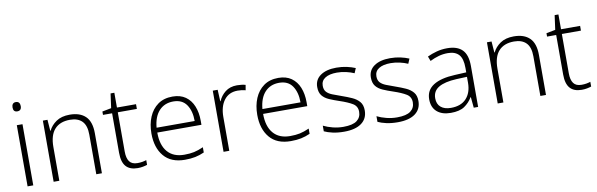

<svg xmlns="http://www.w3.org/2000/svg" viewBox="-49 -1179 5103 1641"><g transform="rotate(-10 2502.5 -358.5)"><path d="M113.3 -727.1Q131.8 -727.1 140.6 -716.1Q149.4 -705.1 149.4 -686.5Q149.4 -646.5 113.3 -646.5Q78.1 -646.5 78.1 -686.5Q78.1 -705.1 86.9 -716.1Q95.7 -727.1 113.3 -727.1ZM137.2 -530.8V0H87.9V-530.8Z M547.9 -541Q637.2 -541 685.1 -494.1Q732.9 -447.3 732.9 -347.2V0H684.1V-344.2Q684.1 -423.3 647.7 -460.4Q611.3 -497.6 543 -497.6Q455.6 -497.6 409.4 -446.5Q363.3 -395.5 363.3 -292.5V0H314V-530.8H354L361.3 -434.1H364.3Q385.3 -478.5 430.7 -509.8Q476.1 -541 547.9 -541Z M1047.9 -32.7Q1070.8 -32.7 1090.6 -36.1Q1110.4 -39.6 1125.5 -44.9V-3.9Q1109.9 1.5 1088.6 5.6Q1067.4 9.8 1042.5 9.8Q975.1 9.8 941.4 -28.1Q907.7 -65.9 907.7 -146V-489.7H828.6V-519L907.2 -534.2L924.3 -659.2H957V-530.8H1122.6V-489.7H957V-148.9Q957 -91.8 978.3 -62.3Q999.5 -32.7 1047.9 -32.7Z M1439.9 -541Q1507.8 -541 1552.7 -509.3Q1597.7 -477.5 1620.1 -422.1Q1642.6 -366.7 1642.6 -295.9V-260.3H1259.3Q1259.3 -150.9 1309.8 -92.3Q1360.4 -33.7 1454.6 -33.7Q1503.4 -33.7 1539.8 -41.5Q1576.2 -49.3 1621.1 -69.3V-23.9Q1582 -6.3 1543 1.7Q1503.9 9.8 1453.1 9.8Q1332.5 9.8 1270.5 -64Q1208.5 -137.7 1208.5 -260.7Q1208.5 -340.3 1235.1 -403.8Q1261.7 -467.3 1313.2 -504.2Q1364.7 -541 1439.9 -541ZM1439.5 -498.5Q1363.3 -498.5 1316.2 -447.8Q1269 -397 1260.7 -302.2H1591.3Q1591.3 -389.6 1554 -444.1Q1516.6 -498.5 1439.5 -498.5Z M1999.5 -540Q2040 -540 2073.7 -530.8L2065.9 -485.4Q2049.8 -489.7 2033.2 -491.9Q2016.6 -494.1 1997.6 -494.1Q1921.9 -494.1 1880.1 -439.5Q1838.4 -384.8 1838.4 -293V0H1788.6V-530.8H1831.1L1835.9 -430.7H1838.9Q1857.4 -476.1 1897.9 -508.1Q1938.5 -540 1999.5 -540Z M2358.4 -541Q2426.3 -541 2471.2 -509.3Q2516.1 -477.5 2538.6 -422.1Q2561 -366.7 2561 -295.9V-260.3H2177.7Q2177.7 -150.9 2228.3 -92.3Q2278.8 -33.7 2373 -33.7Q2421.9 -33.7 2458.3 -41.5Q2494.6 -49.3 2539.6 -69.3V-23.9Q2500.5 -6.3 2461.4 1.7Q2422.4 9.8 2371.6 9.8Q2251 9.8 2189 -64Q2127 -137.7 2127 -260.7Q2127 -340.3 2153.6 -403.8Q2180.2 -467.3 2231.7 -504.2Q2283.2 -541 2358.4 -541ZM2357.9 -498.5Q2281.7 -498.5 2234.6 -447.8Q2187.5 -397 2179.2 -302.2H2509.8Q2509.8 -389.6 2472.4 -444.1Q2435.1 -498.5 2357.9 -498.5Z M3038.6 -139.2Q3038.6 -68.4 2985.8 -29.3Q2933.1 9.8 2834 9.8Q2778.8 9.8 2735.4 0Q2691.9 -9.8 2662.6 -23.9V-72.8Q2699.2 -54.7 2743.7 -43.5Q2788.1 -32.2 2835 -32.2Q2917 -32.2 2953.1 -60.1Q2989.3 -87.9 2989.3 -136.2Q2989.3 -184.1 2950 -208Q2910.6 -231.9 2840.3 -255.4Q2791.5 -271.5 2753.7 -288.1Q2715.8 -304.7 2694.3 -331.8Q2672.9 -358.9 2672.9 -405.8Q2672.9 -469.7 2724.1 -505.4Q2775.4 -541 2861.8 -541Q2909.7 -541 2950.9 -532Q2992.2 -522.9 3025.9 -508.8L3008.3 -466.8Q2978 -480.5 2938.5 -489.5Q2898.9 -498.5 2859.4 -498.5Q2794.4 -498.5 2757.8 -475.3Q2721.2 -452.1 2721.2 -408.2Q2721.2 -374 2738.8 -354.7Q2756.3 -335.4 2789.1 -322.5Q2821.8 -309.6 2866.7 -293.9Q2913.1 -277.8 2952.1 -260.3Q2991.2 -242.7 3014.9 -214.8Q3038.6 -187 3038.6 -139.2Z M3504.4 -139.2Q3504.4 -68.4 3451.7 -29.3Q3398.9 9.8 3299.8 9.8Q3244.6 9.8 3201.2 0Q3157.7 -9.8 3128.4 -23.9V-72.8Q3165 -54.7 3209.5 -43.5Q3253.9 -32.2 3300.8 -32.2Q3382.8 -32.2 3418.9 -60.1Q3455.1 -87.9 3455.1 -136.2Q3455.1 -184.1 3415.8 -208Q3376.5 -231.9 3306.2 -255.4Q3257.3 -271.5 3219.5 -288.1Q3181.6 -304.7 3160.2 -331.8Q3138.7 -358.9 3138.7 -405.8Q3138.7 -469.7 3189.9 -505.4Q3241.2 -541 3327.6 -541Q3375.5 -541 3416.7 -532Q3458 -522.9 3491.7 -508.8L3474.1 -466.8Q3443.8 -480.5 3404.3 -489.5Q3364.7 -498.5 3325.2 -498.5Q3260.3 -498.5 3223.6 -475.3Q3187 -452.1 3187 -408.2Q3187 -374 3204.6 -354.7Q3222.2 -335.4 3254.9 -322.5Q3287.6 -309.6 3332.5 -293.9Q3378.9 -277.8 3418 -260.3Q3457 -242.7 3480.7 -214.8Q3504.4 -187 3504.4 -139.2Z M3823.7 -540Q3911.1 -540 3954.6 -495.8Q3998 -451.7 3998 -356V0H3960L3951.2 -92.8H3948.2Q3921.9 -47.9 3879.4 -19Q3836.9 9.8 3760.7 9.8Q3684.1 9.8 3640.6 -28.3Q3597.2 -66.4 3597.2 -136.7Q3597.2 -215.8 3662.6 -257.1Q3728 -298.3 3850.6 -303.7L3949.2 -308.6V-347.2Q3949.2 -428.7 3917 -463.4Q3884.8 -498 3821.8 -498Q3780.8 -498 3742.9 -487.5Q3705.1 -477.1 3666 -457.5L3650.4 -498.5Q3688.5 -516.6 3732.2 -528.3Q3775.9 -540 3823.7 -540ZM3948.7 -270 3856 -266.1Q3754.9 -261.2 3702.1 -230Q3649.4 -198.7 3649.4 -136.2Q3649.4 -85.9 3680.9 -59.1Q3712.4 -32.2 3768.6 -32.2Q3856 -32.2 3902.1 -82Q3948.2 -131.8 3948.7 -217.8Z M4401.9 -541Q4491.2 -541 4539.1 -494.1Q4586.9 -447.3 4586.9 -347.2V0H4538.1V-344.2Q4538.1 -423.3 4501.7 -460.4Q4465.3 -497.6 4397 -497.6Q4309.6 -497.6 4263.4 -446.5Q4217.3 -395.5 4217.3 -292.5V0H4168V-530.8H4208L4215.3 -434.1H4218.3Q4239.3 -478.5 4284.7 -509.8Q4330.1 -541 4401.9 -541Z M4901.9 -32.7Q4924.8 -32.7 4944.6 -36.1Q4964.4 -39.6 4979.5 -44.9V-3.9Q4963.9 1.5 4942.6 5.6Q4921.4 9.8 4896.5 9.8Q4829.1 9.8 4795.4 -28.1Q4761.7 -65.9 4761.7 -146V-489.7H4682.6V-519L4761.2 -534.2L4778.3 -659.2H4811V-530.8H4976.6V-489.7H4811V-148.9Q4811 -91.8 4832.3 -62.3Q4853.5 -32.7 4901.9 -32.7Z"/></g></svg>

Font: Open Sans Light
Style: Regular
Weight: 300
Designer: Monotype Design Team
Foundry: Monotype Imaging Inc.
Version: Version 3.000; ttfautohint (v1.8.4)